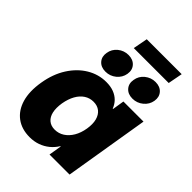

<svg xmlns="http://www.w3.org/2000/svg" viewBox="-251 -991 1118 1118"><g transform="rotate(45 307.5 -432.0)"><path d="M204.1 10.7Q138.2 10.7 93.5 -22.5Q48.8 -55.7 31 -116.7Q13.2 -177.7 27.3 -261.7Q41 -344.7 79.8 -405.5Q118.7 -466.3 174.1 -499.5Q229.5 -532.7 293 -532.7Q328.6 -532.7 355.5 -522.5Q382.3 -512.2 400.6 -493.7Q418.9 -475.1 428.7 -449.2H431.6L443.4 -522.5H608.9L522.5 0H357.4L370.6 -79.1H367.7Q350.6 -51.3 325.9 -31.2Q301.3 -11.2 270.5 -0.2Q239.7 10.7 204.1 10.7ZM275.9 -123.5Q308.1 -123.5 334.7 -140.6Q361.3 -157.7 379.6 -188.7Q397.9 -219.7 404.8 -261.7Q411.6 -303.7 403.6 -334.5Q395.5 -365.2 374.5 -382.1Q353.5 -398.9 321.8 -398.9Q290.5 -398.9 265.1 -382.3Q239.7 -365.7 222.7 -335Q205.6 -304.2 198.2 -261.7Q191.4 -219.2 198.2 -188.2Q205.1 -157.2 225.1 -140.4Q245.1 -123.5 275.9 -123.5ZM468.3 -571.3Q431.2 -571.3 410.6 -594.7Q390.1 -618.2 396.5 -653.3Q401.9 -689 430.4 -712.2Q459 -735.4 495.6 -735.4Q533.2 -735.4 553.7 -712.2Q574.2 -689 568.4 -653.3Q562.5 -618.2 533.9 -594.7Q505.4 -571.3 468.3 -571.3ZM246.1 -571.3Q209 -571.3 188.5 -594.7Q168 -618.2 174.3 -653.3Q179.7 -689 208 -712.2Q236.3 -735.4 273.4 -735.4Q310.5 -735.4 331.3 -712.2Q352.1 -689 346.2 -653.3Q340.3 -618.2 311.8 -594.7Q283.2 -571.3 246.1 -571.3ZM570.8 -875 553.7 -785.2H266.1L283.2 -875Z"/></g></svg>

Font: Inter 28pt ExtraBold
Style: Italic
Weight: 800
Italic angle: -9.3988°
Designer: Rasmus Andersson
Foundry: rsms
Version: Version 4.001;git-66647c0bb